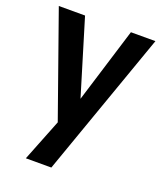

<svg xmlns="http://www.w3.org/2000/svg" viewBox="-130 -571 699 832"><g transform="rotate(20 220.0 -154.5)"><path d="M88.5 180 177 -43.5V20L-3 -489H118L235.5 -101.5H210L329.5 -489H442.5L206 180Z"/></g></svg>

Font: Nunito Sans 12pt ExtraLight Condensed
Style: Regular
Weight: 200
Width: 3
Version: Version 3.101;gftools[0.9.27]